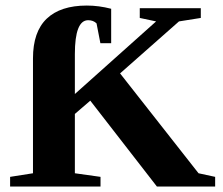

<svg xmlns="http://www.w3.org/2000/svg" viewBox="-20 -685 818 705"><path d="M770 0H556.2L311.5 -315.4L254.9 -266.6V-48.8L349.1 -35.6V0H17.1V-35.6L101.1 -48.8V-470.7Q101.1 -568.4 151.6 -616.5Q202.1 -664.6 298.8 -664.6Q342.8 -664.6 388.2 -652.8V-526.4H348.6L334.5 -599.1Q322.8 -610.8 303.7 -610.8Q254.9 -610.8 254.9 -486.3V-339.8L553.2 -606.4L493.2 -619.1V-654.8H717.3V-619.1L637.2 -606.4L420.9 -415.5L709 -48.8L770 -35.6Z"/></svg>

Font: Liberation Serif
Style: Bold
Weight: 700
Designer: Steve Matteson
Foundry: Ascender Corporation
Version: Version 2.1.5